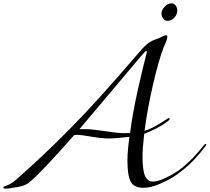

<svg xmlns="http://www.w3.org/2000/svg" viewBox="-70 -1112 1250 1145"><path d="M952 -1092Q969 -1092 978 -1079Q987 -1066 987 -1049Q987 -1025 969.5 -1006.5Q952 -988 930 -988Q914 -988 903.5 -1001Q893 -1014 893 -1033Q893 -1052 912 -1072Q931 -1092 952 -1092ZM1020 -98Q996 -78 966.5 -58.5Q937 -39 883 -15.5Q829 8 786 8Q728 8 709 -29.5Q690 -67 690 -154Q690 -212 702 -296Q612 -286 582 -286Q541 -286 475 -297Q409 -308 392 -308Q378 -308 372 -306Q180 -87 102 -22Q73 0 16 6Q11 7 0.5 9Q-10 11 -19.5 12Q-29 13 -38 13Q-50 13 -50 6Q-50 0 -34 -4Q-4 -14 30 -44Q181 -176 345 -341.5Q509 -507 746 -784Q762 -802 772.5 -814.5Q783 -827 794 -837Q805 -847 810 -851.5Q815 -856 825.5 -862Q836 -868 839 -869.5Q842 -871 856 -876.5Q870 -882 876 -884Q879 -885 896.5 -893.5Q914 -902 920 -902Q928 -902 928 -892Q928 -884 923.5 -871.5Q919 -859 913 -845.5Q907 -832 906 -830Q877 -756 843 -609.5Q809 -463 792 -332Q823 -341 857 -360Q891 -379 912 -393.5Q933 -408 936 -408Q942 -408 942 -402Q942 -397 920 -381Q898 -365 861 -345.5Q824 -326 790 -314Q780 -227 780 -178Q780 -95 795.5 -62Q811 -29 841 -29Q871 -29 919.5 -52Q968 -75 1012 -108Q1074 -156 1148 -248Q1152 -254 1156 -254Q1160 -254 1160 -250Q1160 -248 1158 -244Q1090 -152 1020 -98ZM404 -342H438Q478 -342 555 -330Q632 -318 666 -318Q690 -318 706 -320Q713 -378 726 -448.5Q739 -519 752.5 -578.5Q766 -638 778 -689Q790 -740 798 -770.5Q806 -801 806 -802Q806 -808 803 -808Q796 -808 770 -776Z"/></svg>

Font: Miama Nueva
Style: Medium
Weight: 400
Italic angle: -28°
Version: Version 1.0